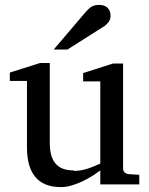

<svg xmlns="http://www.w3.org/2000/svg" viewBox="-20 -751 608 783"><path d="M280 -56C209 -56 183 -98 183 -169V-494H143L20 -455V-421H90V-150C90 -50 130 12 228 12C243 12 258 10 273 5C317 -8 357 -32 389 -56V1H548V-38L504 -41C493 -42 482 -50 482 -62V-492H441L319 -453V-419H389V-84C359 -71 325 -54 282 -54ZM384 -731C355 -731 345 -718 331 -704L199 -549H255L408 -646C419 -655 431 -667 431 -686C431 -714 414 -731 385 -731Z"/></svg>

Font: Veleka
Style: Regular
Weight: 400
Designer: Stefan Peev, Context Ltd, 2016; SIL International, 1997-2014.
Foundry: Stefan Peev, Context Ltd, 2016
Version: Version 1.000